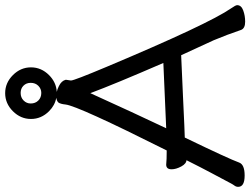

<svg xmlns="http://www.w3.org/2000/svg" viewBox="-140 -822 970 744"><g transform="rotate(-90 345.0 -450.0)"><path d="M220 -291 473 -302Q391 -491 356 -585Q278 -413 220 -291ZM633 15Q607 15 601 -1Q582 -57 561 -107L503 -233L345 -226Q199 -219 184 -219Q101 -47 87 -8Q79 13 37 13Q-7 13 -7 -12Q-7 -20 -2.5 -26Q2 -32 6 -39.5Q10 -47 19.5 -65Q29 -83 48.5 -119.5Q68 -156 96 -212H99Q83 -212 72 -232.5Q61 -253 61 -270Q61 -291 79 -291Q98 -289 134 -289Q307 -634 312 -681Q314 -701 320 -709Q326 -715 338 -717Q309 -722 286 -745Q256 -775 256 -815Q256 -855 286 -885Q316 -915 356 -915Q396 -915 426 -885Q456 -855 456 -815Q456 -775 426 -745Q398 -717 361 -715Q371 -713 383 -707Q404 -697 408 -680L405 -660Q405 -648 458 -522Q624 -127 685 -39Q697 -22 697 -16Q697 0 676.5 7.5Q656 15 633 15ZM357 -775Q373 -775 384.5 -786.5Q396 -798 396 -816Q396 -833 385 -844Q374 -855 357 -855Q339 -855 327.5 -843.5Q316 -832 316 -816Q316 -798 327.5 -786.5Q339 -775 357 -775Z"/></g></svg>

Font: LXGW WenKai Lite
Style: Bold
Weight: 700
Designer: LXGW / Fontworks Inc.
Foundry: LXGW / Fontworks Inc.
Version: Version 1.330;April 28, 2024